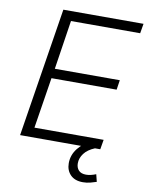

<svg xmlns="http://www.w3.org/2000/svg" viewBox="-96 -774 796 1033"><g transform="rotate(10 301.5 -257.0)"><path d="M53 0 165 -705H603L594 -652H216L175 -384H530L522 -331H166L122 -53H500L491 0ZM429 191Q385 191 361 166.5Q337 142 337 103Q337 58 366 21.5Q395 -15 440 -34L462 0Q423 16 404 41.5Q385 67 385 95Q385 119 398.5 133.5Q412 148 439 148Q451 148 464.5 145Q478 142 493 136L503 176Q489 181 469.5 186Q450 191 429 191Z"/></g></svg>

Font: Mulish ExtraLight Light
Style: Italic
Weight: 300
Italic angle: -9°
Version: Version 3.603